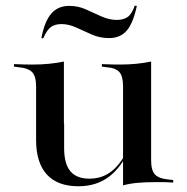

<svg xmlns="http://www.w3.org/2000/svg" viewBox="-20 -640 656 673"><path d="M204 -415.3V-207.3H106.5V-337.1Q106.5 -372.6 92.7 -387.1Q79 -401.6 41.9 -404.8L29 -406.5V-415.3Q50.8 -414.5 63.7 -414.1Q76.6 -413.7 92.7 -413.7Q125 -413.7 152.8 -416.5Q180.6 -419.4 204 -424.2ZM204.8 -207.3V-121Q204.8 -66.1 226.6 -39.9Q248.4 -13.7 293.5 -13.7Q339.5 -13.7 373.4 -41.5Q407.3 -69.4 434.7 -129L436.3 -122.6Q406.5 -54 362.1 -20.6Q317.7 12.9 254.8 12.9Q181.5 12.9 144 -28.6Q106.5 -70.2 106.5 -149.2V-207.3ZM411.3 0V-207.3H509.7V-78.2Q509.7 -42.7 523.4 -28.2Q537.1 -13.7 573.4 -10.5L587.1 -8.9V0Q565.3 -1.6 552.4 -1.6Q539.5 -1.6 523.4 -1.6Q491.1 -1.6 463.3 0.8Q435.5 3.2 411.3 9.7ZM509.7 -415.3V-207.3H411.3V-337.9Q411.3 -372.6 398.4 -387.5Q385.5 -402.4 350 -404.8L337.1 -406.5V-415.3Q358.9 -414.5 371.4 -414.1Q383.9 -413.7 399.2 -413.7Q430.6 -413.7 458.5 -416.5Q486.3 -419.4 509.7 -424.2ZM362.1 -506.5Q329.8 -506.5 301.6 -519Q273.4 -531.5 247.2 -543.5Q221 -555.6 195.2 -555.6Q173.4 -555.6 158.9 -545.6Q144.4 -535.5 131.5 -505.6L125 -506.5Q136.3 -565.3 159.7 -592.3Q183.1 -619.4 222.6 -619.4Q254 -619.4 281.5 -606.9Q308.9 -594.4 335.9 -582.3Q362.9 -570.2 389.5 -570.2Q412.1 -570.2 427 -580.2Q441.9 -590.3 452.4 -620.2L459.7 -619.4Q446.8 -558.9 424.2 -532.7Q401.6 -506.5 362.1 -506.5Z"/></svg>

Font: Playfair 144pt SemiExpanded SemiBold
Style: Regular
Weight: 600
Width: 6
Designer: Claus Eggers Sørensen
Foundry: Claus Eggers Sørensen
Version: Version 2.203